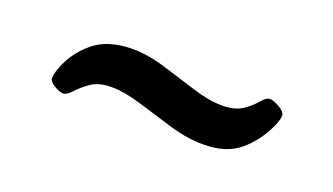

<svg xmlns="http://www.w3.org/2000/svg" viewBox="-30 -450 619 357"><g transform="rotate(20 280.0 -271.0)"><path d="M97 -210Q90 -210 79 -216.5Q68 -223 68 -230Q68 -234 69.5 -240.5Q71 -247 73 -251Q85 -284 113.5 -308Q142 -332 191 -332Q221 -332 255.5 -321.5Q290 -311 323 -300.5Q356 -290 382 -290Q408 -290 423 -300.5Q438 -311 446.5 -321.5Q455 -332 463 -332Q469 -332 481.5 -325Q494 -318 494 -310Q494 -303 488 -289Q472 -254 445.5 -232Q419 -210 374 -210Q342 -210 307 -220.5Q272 -231 238 -241.5Q204 -252 178 -252Q153 -252 138 -241.5Q123 -231 113.5 -220.5Q104 -210 97 -210Z"/></g></svg>

Font: Asap SemiBold
Style: Italic
Weight: 600
Italic angle: -6°
Designer: Pablo Cosgaya
Foundry: Omnibus-Type
Version: Version 3.001; ttfautohint (v1.8.3)